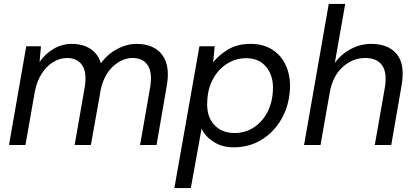

<svg xmlns="http://www.w3.org/2000/svg" viewBox="-20 -740 2122 980"><path d="M26 0 114 -504H189L182 -424Q212 -467 255 -491.5Q298 -516 347 -516Q402 -516 441 -491Q480 -466 495 -417Q528 -463 577.5 -489.5Q627 -516 678 -516Q733 -516 772 -492.5Q811 -469 827.5 -421.5Q844 -374 831 -301L779 0H695L746 -292Q759 -368 734.5 -406Q710 -444 657 -444Q605 -444 559 -403Q513 -362 495 -287L444 0H361L412 -292Q425 -368 400 -406Q375 -444 322 -444Q286 -444 252 -423.5Q218 -403 192.5 -363.5Q167 -324 157 -268L110 0Z M870 220 998 -504H1076L1068 -422Q1098 -460 1145 -488Q1192 -516 1259 -516Q1325 -516 1371 -486Q1417 -456 1440 -404Q1463 -352 1460 -287Q1456 -202 1417.5 -134Q1379 -66 1315.5 -27Q1252 12 1173 12Q1112 12 1068.5 -17Q1025 -46 1009 -84L954 220ZM1177 -61Q1231 -61 1274.5 -89Q1318 -117 1344 -166Q1370 -215 1373 -278Q1377 -351 1340 -397Q1303 -443 1237 -443Q1182 -443 1137.5 -414Q1093 -385 1066.5 -335.5Q1040 -286 1038 -223Q1033 -149 1071.5 -105Q1110 -61 1177 -61Z M1532 0 1658 -720H1742L1689 -419Q1722 -464 1771 -490Q1820 -516 1875 -516Q1963 -516 2006 -463Q2049 -410 2029 -300L1977 0H1893L1944 -291Q1957 -367 1931 -405.5Q1905 -444 1844 -444Q1780 -444 1729 -398Q1678 -352 1663 -267L1616 0Z"/></svg>

Font: DM Sans Italic
Style: Regular
Weight: 400
Italic angle: -10°
Designer: Colophon Foundry, Jonny Pinhorn
Foundry: Colophon Foundry
Version: Version 4.004; ttfautohint (v1.8.4.7-5d5b)